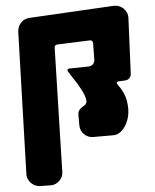

<svg xmlns="http://www.w3.org/2000/svg" viewBox="-62 -769 860 1068"><g transform="rotate(-5 367.5 -235.0)"><path d="M404 -180Q420 -190 415 -214Q410 -238 395 -267Q380 -296 359.5 -326.5Q339 -357 326 -379Q325 -384 328 -387.5Q331 -391 336 -391L448 -393Q462 -395 470.5 -404Q479 -413 480 -427L481 -520Q481 -528 476 -533Q471 -538 463 -537L282 -530Q266 -528 266 -513L248 178Q248 193 242 205.5Q236 218 226 227.5Q216 237 202.5 242.5Q189 248 174 247L117 246Q102 245 89.5 239Q77 233 67.5 223Q58 213 52.5 199.5Q47 186 48 171L72 -621Q74 -649 92.5 -669Q111 -689 140 -691L612 -717Q628 -718 642.5 -712.5Q657 -707 667.5 -696.5Q678 -686 684 -672Q690 -658 689 -642L675 -332Q674 -318 665.5 -309Q657 -300 643 -298L603 -296Q598 -296 595 -292.5Q592 -289 593 -284Q632 -234 640.5 -183.5Q649 -133 638 -92.5Q627 -52 602.5 -26Q578 0 550 0H437Q407 0 386 -21Q365 -42 365 -72V-128Q365 -149 376 -160Q387 -171 404 -180Z"/></g></svg>

Font: d puntillas B to tiptoe
Style: Regular
Weight: 400
Designer: deFharo
Foundry: deFharo.com
Version: Version 1.001 2012